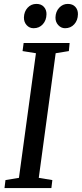

<svg xmlns="http://www.w3.org/2000/svg" viewBox="-20 -963 419 983"><path d="M3 0 8 -41 77 -52.5 164 -690.5 95.5 -701.5 101 -743H336.5L332.5 -701.5L265 -690.5L178.5 -52.5L248 -41L243 0ZM152 -818.5Q130.5 -818.5 116.2 -834.5Q102 -850.5 102.5 -874Q103.5 -904 121.5 -923.5Q139.5 -943 166.5 -943Q191 -943 204.8 -927.8Q218.5 -912.5 218 -890Q217.5 -859 199.2 -838.8Q181 -818.5 152 -818.5ZM313 -818.5Q293 -818.5 278.2 -834.5Q263.5 -850.5 264 -874Q265 -904 283.2 -923.5Q301.5 -943 327 -943Q352 -943 365.8 -927.8Q379.5 -912.5 379 -890Q378.5 -859 360.2 -838.8Q342 -818.5 313 -818.5Z"/></svg>

Font: Merriweather 24pt SemiCondensed
Style: Italic
Weight: 400
Width: 4
Italic angle: -7.8°
Designer: Eben Sorkin
Foundry: Eben Sorkin
Version: Version 2.101